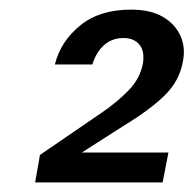

<svg xmlns="http://www.w3.org/2000/svg" viewBox="-20 -731 402 399"><path d="M53 -352 63 -409 193 -498Q225 -520 248 -544Q271 -568 277 -599Q281 -625 269.5 -638.5Q258 -652 237 -652Q213 -652 196.5 -637.5Q180 -623 172 -597H94Q106 -645 146.5 -678Q187 -711 252 -711Q293 -711 318.5 -696Q344 -681 355 -656.5Q366 -632 360 -603Q353 -563 322.5 -533Q292 -503 236 -469L150 -414H330L318 -352Z"/></svg>

Font: DM Sans 16pt Medium
Style: Italic
Weight: 500
Italic angle: -10°
Version: Version 4.004;gftools[0.9.30]